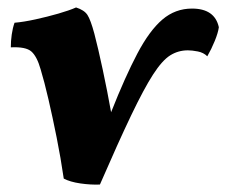

<svg xmlns="http://www.w3.org/2000/svg" viewBox="-20 -487 607 515"><path d="M248 8Q223 9 195.5 5Q168 1 151 -8Q143 -63 132 -118Q121 -173 110 -220.5Q99 -268 89 -301Q79 -336 64 -349Q49 -362 9 -360Q9 -377 11.5 -394.5Q14 -412 19 -426Q43 -428 75 -435Q107 -442 136.5 -450.5Q166 -459 184 -467Q206 -460 214.5 -447Q223 -434 233 -397Q243 -359 255.5 -300.5Q268 -242 278 -186Q316 -282 348.5 -343.5Q381 -405 415.5 -434.5Q450 -464 495 -464Q556 -464 567 -414Q565 -399 556 -377Q547 -355 536 -336Q526 -346 510.5 -349Q495 -352 484 -352Q458 -352 436.5 -338.5Q415 -325 390.5 -287Q366 -249 332 -178Q298 -107 248 8Z"/></svg>

Font: Vollkorn ExtraBold
Style: Italic
Weight: 800
Italic angle: -11°
Designer: Friedrich Althausen
Foundry: Friedrich Althausen
Version: Version 5.000; ttfautohint (v1.8.3)